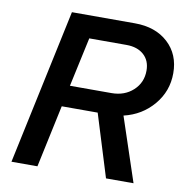

<svg xmlns="http://www.w3.org/2000/svg" viewBox="-79 -776 825 852"><g transform="rotate(10 333.5 -350.0)"><path d="M28 0 177 -700H461Q554 -700 610.5 -648Q667 -596 667 -511Q667 -430 615 -368.5Q563 -307 482 -288L578 0H454L367 -281H205L145 0ZM441 -599H273L225 -377H412Q471 -377 509.5 -412.5Q548 -448 548 -502Q548 -547 519 -573Q490 -599 441 -599Z"/></g></svg>

Font: Red Hat Text Medium
Style: Italic
Weight: 500
Italic angle: -12°
Designer: Pentagram / MCKL
Foundry: Pentagram / MCKL
Version: Version 1.003; Red Hat Text Medium Italic